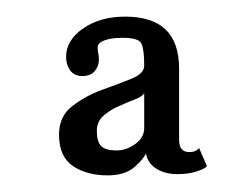

<svg xmlns="http://www.w3.org/2000/svg" viewBox="-20 -776 294 231"><path d="M109.5 -565Q84.5 -565 67.8 -576.2Q51 -587.5 51 -614Q51 -636 66.8 -648.2Q82.5 -660.5 102.5 -667.8Q122.5 -675 138 -681.2Q153.5 -687.5 153.5 -697Q153.5 -716.5 150.2 -723.5Q147 -730.5 127.5 -730.5Q114 -730.5 105.8 -727.5Q97.5 -724.5 97.5 -719Q97.5 -715.5 98.2 -712Q99 -708.5 99 -704Q99 -696.5 94 -690.5Q89 -684.5 79 -684.5Q69.5 -684.5 64.5 -691.2Q59.5 -698 59.5 -707.5Q59.5 -727.5 80 -741.8Q100.5 -756 130.5 -756Q163 -756 179.2 -740.5Q195.5 -725 195.5 -693V-607.5Q195.5 -593 208 -593Q215.5 -593 219.5 -598L229 -576Q226.5 -573 216.8 -569.8Q207 -566.5 193.5 -566.5Q179 -566.5 168.5 -572.8Q158 -579 155.5 -591.5Q153.5 -585.5 142 -575.2Q130.5 -565 109.5 -565ZM120.5 -595Q132 -595 142.8 -602.8Q153.5 -610.5 153.5 -622V-664Q151.5 -660 142.5 -656.5Q133.5 -653 122.8 -648.2Q112 -643.5 104.2 -636.5Q96.5 -629.5 96.5 -618.5Q96.5 -605.5 101.8 -600.2Q107 -595 120.5 -595Z"/></svg>

Font: Imbue Light
Style: Regular
Weight: 300
Designer: Tyler Finck
Foundry: Etcetera Type Company
Version: Version 1.102